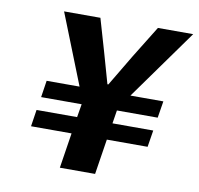

<svg xmlns="http://www.w3.org/2000/svg" viewBox="-73 -712 816 788"><g transform="rotate(10 335.0 -317.5)"><path d="M226.1 0 249 -147H80.1L90.8 -216.8H259.8L269 -272H100.1L110.8 -341.8H248L131.8 -634.8H283.2L321.8 -502Q328.1 -481.4 340.1 -437.5Q352.1 -393.6 358.9 -371.1H362.8Q393.1 -422.4 440.9 -502L522.9 -634.8H669.9L460 -341.8H597.2L585.9 -272H416L407.2 -216.8H577.1L565.9 -147H396L373 0Z"/></g></svg>

Font: Office Code Pro Bold Italic
Style: Regular
Weight: 700
Italic angle: -9°
Designer: Nathan Rutzky & Paul D. Hunt
Foundry: Adobe Systems Incorporated
Version: Version 1.004;PS 001.004;hotconv 1.0.70;makeotf.lib2.5.58329